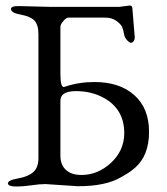

<svg xmlns="http://www.w3.org/2000/svg" viewBox="-20 -675 608 700"><path d="M200.2 -107.9Q200.2 -74.2 220.2 -55.7Q240.2 -37.1 276.9 -37.1Q336.9 -37.1 384.8 -81.5Q432.6 -126 433.1 -189Q433.1 -276.9 358.9 -317.9Q314 -342.8 256.8 -342.8Q199.7 -342.8 200.2 -307.1ZM8.8 -6.3Q8.8 -18.1 45.4 -24.4Q82 -30.8 101.1 -47.4Q120.1 -64 120.1 -98.1V-549.8Q120.1 -585 105.5 -600.1Q90.8 -615.2 55.7 -621.6Q20.5 -627.9 20 -642.1Q20 -653.3 48.8 -652.8L166 -649.9H414.1L453.1 -654.8Q462.9 -655.3 462.9 -641.1L471.2 -540Q471.7 -530.3 466.8 -524.4Q461.9 -518.6 457 -519Q452.1 -519 442.9 -528.8Q434.1 -538.6 432.1 -551.3Q430.2 -564 425.8 -575.2Q421.9 -585.9 404.8 -598.6Q387.7 -611.3 360.8 -610.8H229Q221.2 -610.4 210.4 -597.7Q199.7 -585 200.2 -576.2V-408.2Q200.2 -358.4 211.9 -357.9Q214.8 -357.9 216.8 -358.9Q267.6 -376 324.2 -376Q416 -376 469.7 -328.1Q523.4 -280.3 523.4 -194.3Q523.4 -108.4 473.1 -64Q455.1 -48.8 448.2 -44.9Q441.4 -41 422.9 -29.8Q365.7 4.4 263.2 3.9L146 -3.9Q124 -3.9 95.2 0.5Q66.4 4.9 38.1 4.9Q9.8 4.9 8.8 -6.3Z"/></svg>

Font: EBGaramond
Style: Regular
Weight: 400
Version: Version 000.012g